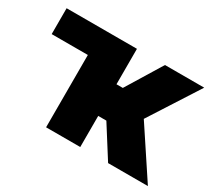

<svg xmlns="http://www.w3.org/2000/svg" viewBox="-108 -714 985 898"><g transform="rotate(30 384.0 -265.0)"><path d="M402.3 -338.9H436.5L553.7 -530.3H765.6L593.8 -262.7L767.6 0H552.7L446.3 -168H402.3V0H217.8V-390.6H22.5V-530.3H402.3Z"/></g></svg>

Font: Pretendard GOV Black
Style: Regular
Weight: 900
Designer: Base glyphs from Inter by Rasmus Andersson; Hangeul glyphs from Noto Sans CJK(Source Han Sans) by Jang Soo-young and Kan
Foundry: Kil Hyung-jin
Version: Version 1.309